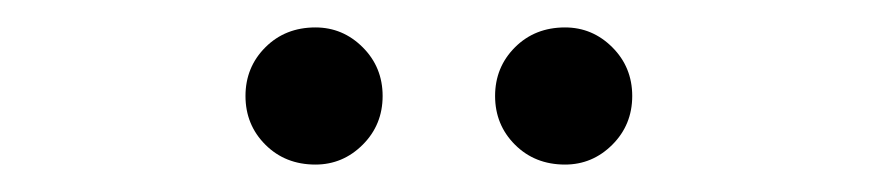

<svg xmlns="http://www.w3.org/2000/svg" viewBox="-20 -730 640 140"><path d="M341 -660Q341 -681 355.5 -695.5Q370 -710 392 -710Q412 -710 426.5 -695.5Q441 -681 441 -660Q441 -639 426.5 -624.5Q412 -610 392 -610Q370 -610 355.5 -624.5Q341 -639 341 -660ZM159 -660Q159 -681 173.5 -695.5Q188 -710 210 -710Q230 -710 244.5 -695.5Q259 -681 259 -660Q259 -639 244.5 -624.5Q230 -610 210 -610Q188 -610 173.5 -624.5Q159 -639 159 -660Z"/></svg>

Font: Wittgenstein
Style: Regular
Weight: 400
Designer: Jörg Drees
Foundry: Jörg Drees
Version: Version 1.003;Glyphs 3.1.2 (3151)